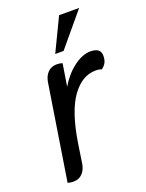

<svg xmlns="http://www.w3.org/2000/svg" viewBox="-138 -789 658 864"><g transform="rotate(-20 190.5 -357.0)"><path d="M34 2 106 -455Q111 -483 127.5 -499.5Q144 -516 170 -516Q185 -516 197 -512L180 -405Q210 -456 252 -487.5Q294 -519 332 -519Q381 -519 381 -481Q381 -460 373.5 -447Q366 -434 353 -425Q345 -430 324 -430Q260 -430 211 -362.5Q162 -295 139 -148L125 -55Q120 -27 103.5 -10.5Q87 6 61 6Q46 6 34 2ZM256 -720H352L220 -562H180Z"/></g></svg>

Font: Thasadith
Style: Bold Italic
Weight: 700
Italic angle: -9°
Designer: Cadson Demak Co.,Ltd.
Foundry: Cadson Demak Co.,Ltd.
Version: Version 1.000; ttfautohint (v1.6)